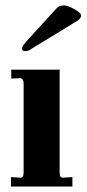

<svg xmlns="http://www.w3.org/2000/svg" viewBox="-20 -678 315 698"><path d="M196.8 -50.8Q196.8 -30.3 210 -32.2L243.2 -34.2V0H20V-34.2L53.2 -32.2Q65.9 -30.3 65.9 -50.8V-374Q65.9 -391.1 54.2 -394L21 -392.1V-424.8H196.8ZM262.2 -603 95.2 -501Q84 -492.2 71.8 -492.2Q59.6 -492.2 60.1 -502Q60.1 -509.8 77.1 -528.8L171.9 -632.8Q187.5 -650.9 193.8 -654.3Q200.7 -658.2 213.4 -658.2Q226.1 -658.2 250.5 -644.5Q274.9 -630.9 274.9 -621.6Q274.9 -612.3 262.2 -603Z"/></svg>

Font: Unna-Bold
Style: Bold
Weight: 700
Designer: Jorge de Buen U.
Foundry: Omnibus-Type
Version: Version 2.006;PS 002.006;hotconv 1.0.70;makeotf.lib2.5.58329